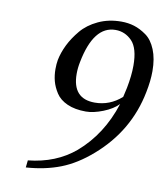

<svg xmlns="http://www.w3.org/2000/svg" viewBox="-73 -671 642 743"><g transform="rotate(10 248.0 -299.0)"><path d="M401.9 -323.2Q403.8 -329.1 410.2 -359.9Q419.9 -409.7 419.9 -448.7Q419.9 -517.6 392.8 -545.4Q365.7 -573.2 328.1 -573.2Q242.2 -573.2 213.9 -426.8Q209 -402.8 209 -380.4Q209 -282.2 296.9 -282.2Q356 -282.2 401.9 -323.2ZM81.1 -17.1Q189.9 -28.3 264.2 -90.8Q355 -168.9 395 -293.9Q374 -272 336.4 -257.1Q298.8 -242.2 269 -242.2Q226.1 -242.2 196 -255.6Q166 -269 151.4 -291.7Q136.7 -314.5 130.9 -336.7Q125 -358.9 125 -383.8Q125 -403.3 127.9 -419.9Q133.8 -449.7 148.9 -480.5Q164.1 -511.2 189 -541Q213.9 -570.8 254.4 -589.8Q294.9 -608.9 345.2 -608.9Q371.6 -608.9 395.5 -601.6Q419.4 -594.2 443.4 -577.1Q467.3 -560.1 481.7 -524.9Q496.1 -489.7 496.1 -440.9Q496.1 -402.3 486.8 -356.9Q456.1 -199.7 332 -91.8Q273.9 -41 213.9 -17.6Q153.8 5.9 78.1 11.2Z"/></g></svg>

Font: Linux Biolinum O
Style: Italic
Weight: 400
Italic angle: -12°
Designer: Philipp H. Poll
Foundry: Philipp H. Poll
Version: Version 1.1.3